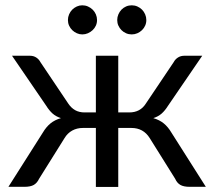

<svg xmlns="http://www.w3.org/2000/svg" viewBox="-20 -722 828 742"><path d="M775.5 0H713.5Q689.5 0 676.8 -7.5Q664 -15 657 -31L558.5 -188.5Q534 -227.5 488 -227.5H437V0.5H350.5V-227.5H300Q277.5 -227.5 259.2 -217.5Q241 -207.5 229.5 -188.5L131 -31Q123.5 -15 110.8 -7.5Q98 0 74 0H12.5L145.5 -209.5Q158.5 -231.5 175 -245Q191.5 -258.5 215.5 -265.5Q196.5 -271.5 183.2 -283.2Q170 -295 158.5 -313.5L26.5 -506.5H96.5Q109.5 -506.5 120 -499.8Q130.5 -493 136.5 -481.5L244 -321.5Q255 -305 270.5 -296.2Q286 -287.5 307 -287.5H350.5V-506.5H437V-287.5H479.5Q522 -287.5 543.5 -321.5L651 -481.5Q657 -493 667.8 -499.8Q678.5 -506.5 691.5 -506.5H761.5L629.5 -313.5Q618 -295 604.8 -283.2Q591.5 -271.5 572.5 -265.5Q596.5 -258.5 613 -245Q629.5 -231.5 642.5 -209.5ZM355 -644.5Q355 -633 350.5 -623Q346 -613 338 -605.5Q330 -598 319.8 -593.5Q309.5 -589 298 -589Q287 -589 277 -593.5Q267 -598 259.2 -605.5Q251.5 -613 247 -623Q242.5 -633 242.5 -644.5Q242.5 -656 247 -666.5Q251.5 -677 259.2 -684.8Q267 -692.5 277 -697Q287 -701.5 298 -701.5Q309.5 -701.5 319.8 -697Q330 -692.5 338 -684.8Q346 -677 350.5 -666.5Q355 -656 355 -644.5ZM545.5 -644.5Q545.5 -633 541 -623Q536.5 -613 528.8 -605.5Q521 -598 510.8 -593.5Q500.5 -589 489 -589Q477.5 -589 467.2 -593.5Q457 -598 449.5 -605.5Q442 -613 437.5 -623Q433 -633 433 -644.5Q433 -656 437.5 -666.5Q442 -677 449.5 -684.8Q457 -692.5 467.2 -697Q477.5 -701.5 489 -701.5Q500.5 -701.5 510.8 -697Q521 -692.5 528.8 -684.8Q536.5 -677 541 -666.5Q545.5 -656 545.5 -644.5Z"/></svg>

Font: Lato-Regular
Style: Regular
Weight: 400
Designer: Lukasz Dziedzic with Adam Twardoch and Botio Nikoltchev
Foundry: tyPoland Lukasz Dziedzic
Version: Version 2.015; 2015-08-06; http://www.latofonts.com/